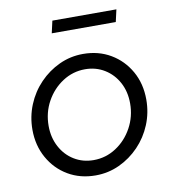

<svg xmlns="http://www.w3.org/2000/svg" viewBox="-78 -742 737 821"><g transform="rotate(-10 290.5 -332.0)"><path d="M272 10Q205 10 152.5 -21Q100 -52 69.5 -106.5Q39 -161 39 -229Q39 -286 60 -337Q81 -388 118.5 -427Q156 -466 204.5 -488.5Q253 -511 308 -511Q375 -511 427.5 -480Q480 -449 510.5 -395Q541 -341 541 -272Q541 -215 520 -164Q499 -113 461.5 -74Q424 -35 375.5 -12.5Q327 10 272 10ZM275 -56Q328 -56 372.5 -85Q417 -114 443.5 -162.5Q470 -211 470 -268Q470 -319 448.5 -359Q427 -399 389.5 -422Q352 -445 305 -445Q252 -445 207.5 -416Q163 -387 136.5 -339Q110 -291 110 -233Q110 -183 131.5 -142.5Q153 -102 190.5 -79Q228 -56 275 -56ZM192 -621 204 -674H482L470 -621Z"/></g></svg>

Font: Red Hat Display VF
Style: Italic
Weight: 300
Italic angle: -12°
Designer: Pentagram, MCKL
Foundry: Pentagram, MCKL
Version: Version 1.010